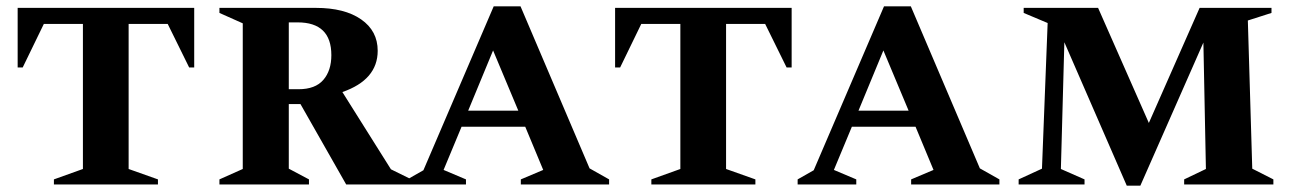

<svg xmlns="http://www.w3.org/2000/svg" viewBox="-20 -585 4101 609"><path d="M151 0V-16L243 -49V-509H119L52 -371H36V-560H596V-371H580L512 -509H388V-49L481 -16V0Z M676 0V-16L750 -49V-511L676 -544V-560H982Q1073 -560 1125.5 -523.5Q1178 -487 1178 -424Q1178 -332 1066 -293L1220 -48L1285 -16V0H1078L933 -255H896V-50L960 -16V0ZM924 -514H896V-302H927Q980 -302 1005.5 -331.5Q1031 -361 1031 -410Q1031 -514 924 -514Z M1272 0V-16L1323 -45L1546 -565H1631L1850 -51L1912 -16V0H1632V-16L1703 -46L1646 -183H1444L1387 -46L1458 -16V0ZM1465 -234H1624L1544 -425Z M2046 0V-16L2138 -49V-509H2014L1947 -371H1931V-560H2491V-371H2475L2407 -509H2283V-49L2376 -16V0Z M2510 0V-16L2561 -45L2784 -565H2869L3088 -51L3150 -16V0H2870V-16L2941 -46L2884 -183H2682L2625 -46L2696 -16V0ZM2703 -234H2862L2782 -425Z M3211 0V-16L3285 -50L3303 -512L3227 -544V-560H3463L3624 -195L3785 -560H4013V-544L3938 -520L3952 -50L4019 -16V0H3736V-16L3805 -49L3797 -450L3597 4H3554L3356 -451L3345 -49L3420 -16V0Z"/></svg>

Font: Spectral SC
Style: Bold
Weight: 700
Designer: Jean-Baptiste Levee
Foundry: Production Type
Version: Version 2.001